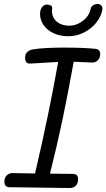

<svg xmlns="http://www.w3.org/2000/svg" viewBox="-20 -948 534 964"><path d="M483 -677Q483 -657 471 -645Q459 -633 441 -634Q411 -636 350 -638Q321 -476 293.5 -346Q266 -216 231 -76L343 -75Q359 -75 365.5 -68.5Q372 -62 372 -48Q372 -28 361 -16Q350 -4 330 -4L27 -8Q2 -9 2 -36Q2 -56 14 -67.5Q26 -79 42 -79L156 -77Q226 -376 272 -637L202 -633Q142 -629 127 -629Q118 -629 112 -636Q106 -643 106 -658Q106 -677 117 -687Q128 -697 145 -700Q199 -709 304 -709Q398 -709 457 -703Q483 -701 483 -677ZM181 -878Q181 -885 183 -895Q187 -909 195.5 -917Q204 -925 216 -925Q227 -925 235 -920.5Q243 -916 242 -906Q241 -901 241 -892Q242 -858 266 -838.5Q290 -819 327 -819Q364 -819 396 -843.5Q428 -868 435 -903Q437 -915 447.5 -921.5Q458 -928 470 -928Q482 -928 489 -920Q496 -912 494 -900Q488 -865 463 -834Q438 -803 401 -784.5Q364 -766 323 -766Q282 -766 249.5 -781Q217 -796 199 -822Q181 -848 181 -878Z"/></svg>

Font: Mali
Style: Italic
Weight: 400
Italic angle: -10°
Version: Version 1.000; ttfautohint (v1.6)